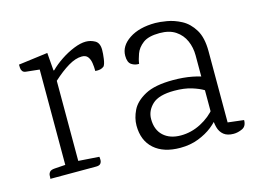

<svg xmlns="http://www.w3.org/2000/svg" viewBox="-76 -631 1044 778"><g transform="rotate(-15 446.0 -242.0)"><path d="M334 -500Q354 -500 372 -490Q390 -480 390 -451Q390 -435 387 -413.5Q384 -392 378 -384Q371 -378 362 -376Q353 -374 341 -375Q341 -393 338.5 -409Q336 -425 328 -435.5Q320 -446 303 -446Q277 -446 246 -427.5Q215 -409 180 -377V-41L267 -35Q268 -30 268 -21.5Q268 -13 263 -6.5Q258 0 244 0H52Q53 -5 53 -13Q53 -21 58.5 -28Q64 -35 80 -36L125 -39V-439L69 -445Q59 -446 54.5 -452Q50 -458 49.5 -466Q49 -474 49 -480L172 -496L178 -421H181Q201 -441 228 -459Q255 -477 283.5 -488.5Q312 -500 334 -500Z M626 -500Q644 -500 674 -495Q704 -490 734 -474Q764 -458 784.5 -424.5Q805 -391 805 -334V-35L872 -27Q872 -1 853.5 7.5Q835 16 817 16Q791 16 776 4Q761 -8 755.5 -28.5Q750 -49 750 -75V-331Q750 -364 737.5 -392.5Q725 -421 699 -438.5Q673 -456 632 -456Q585 -456 562 -438.5Q539 -421 530.5 -397.5Q522 -374 520 -357Q503 -356 488.5 -365.5Q474 -375 474 -403Q474 -444 516 -472Q558 -500 626 -500ZM635 -258Q679 -258 715 -251Q751 -244 774 -233V-165Q769 -173 750.5 -184.5Q732 -196 701.5 -205.5Q671 -215 629 -215Q564 -215 536.5 -189Q509 -163 509 -128Q509 -83 536 -58Q563 -33 609 -33Q653 -33 693.5 -54Q734 -75 760 -108L765 -69Q754 -51 729.5 -31.5Q705 -12 670.5 1.5Q636 15 594 15Q524 15 484.5 -20Q445 -55 445 -118Q445 -149 460.5 -181Q476 -213 517.5 -235.5Q559 -258 635 -258Z"/></g></svg>

Font: Karma Variable Light
Style: Regular
Weight: 300
Designer: Joana Correia
Foundry: Indian Type Foundry
Version: Version 3.000